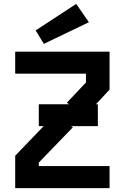

<svg xmlns="http://www.w3.org/2000/svg" viewBox="-20 -965 640 985"><path d="M58 -700V-587H421V-542L323 -438L335 -430H179V-318H204L58 -166V0H542V-113H179V-131L354 -312L344 -318H482V-430H472L542 -505V-700ZM205 -740 436 -851 371 -945 163 -809Z"/></svg>

Font: Kode Mono
Style: Bold
Weight: 700
Monospace: yes
Designer: Isa Ozler
Foundry: Kadena LLC
Version: Version 1.206;gftools[0.9.28]